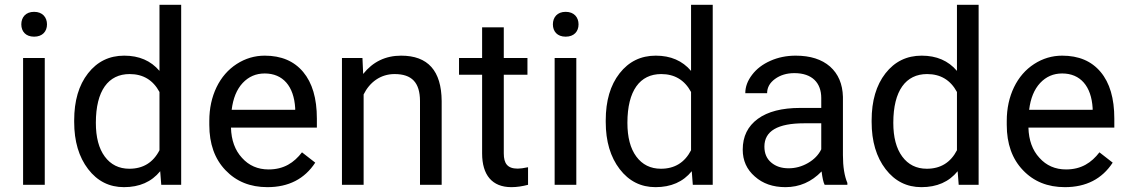

<svg xmlns="http://www.w3.org/2000/svg" viewBox="-20 -770 4699 800"><path d="M68.8 -668.5C68.8 -639.2 86.9 -617.2 122.1 -617.2C157.2 -617.2 175.8 -639.2 175.8 -668.5C175.8 -697.8 157.2 -720.7 122.1 -720.7C86.9 -720.7 68.8 -697.8 68.8 -668.5ZM166.5 -528.3H76.2V0H166.5Z M289.1 -261.7C289.1 -181.2 308.6 -115.7 347.2 -65.4C385.7 -15.1 435.5 9.8 496.6 9.8C561 9.8 611.3 -12.2 647.5 -56.6L651.9 0H734.9V-750H644.5V-474.6C608.4 -517.1 559.6 -538.1 497.6 -538.1C435.5 -538.1 385.3 -513.7 346.7 -464.4C308.1 -415 289.1 -349.6 289.1 -268.6ZM379.4 -258.3C379.4 -392.6 431.6 -461.4 520 -461.4C576.2 -461.4 617.7 -436.5 644.5 -386.7V-144C618.2 -92.8 576.2 -66.9 519 -66.9C475.6 -66.9 441.4 -84 416.5 -117.7C391.6 -151.4 379.4 -198.2 379.4 -258.3Z M1094.2 9.8C1182.6 9.8 1249 -24.4 1293.5 -92.3L1238.3 -135.3C1205.1 -92.3 1163.1 -64 1099.1 -64C1054.2 -64 1017.1 -80.1 988.3 -112.3C959 -144 943.8 -186 942.4 -238.3H1300.3V-275.9C1300.3 -360.4 1281.2 -424.8 1243.2 -470.2C1205.1 -515.6 1151.9 -538.1 1083 -538.1C1041 -538.1 1002 -526.4 966.3 -503.4C930.2 -480 902.3 -447.8 882.3 -406.7C862.3 -365.2 852.1 -318.4 852.1 -266.1V-249.5C852.1 -170.9 874.5 -107.9 919.4 -61C964.4 -13.7 1022.5 9.8 1094.2 9.8ZM1083 -463.9C1158.7 -463.9 1204.6 -411.1 1210 -319.3V-312.5H945.3C951.2 -360.4 966.3 -397.5 991.2 -424.3C1016.1 -450.7 1046.4 -463.9 1083 -463.9Z M1404.8 -528.3V0H1495.1V-376.5C1520 -427.2 1565.4 -461.4 1624 -461.4C1696.3 -461.4 1729.5 -425.8 1730 -349.6V0H1820.3V-349.1C1819.3 -475.1 1763.2 -538.1 1651.4 -538.1C1586.4 -538.1 1533.7 -512.7 1493.2 -461.9L1490.2 -528.3Z M1988.8 -656.2V-528.3H1892.6V-458.5H1988.8V-130.9C1988.8 -41 2030.3 9.8 2110.8 9.8C2133.3 9.8 2156.2 6.3 2180.2 0V-73.2C2162.1 -69.3 2147.5 -67.4 2137.2 -67.4C2094.7 -67.4 2079.1 -88.4 2079.1 -130.9V-458.5H2177.7V-528.3H2079.1V-656.2Z M2283.7 -668.5C2283.7 -639.2 2301.8 -617.2 2336.9 -617.2C2372.1 -617.2 2390.6 -639.2 2390.6 -668.5C2390.6 -697.8 2372.1 -720.7 2336.9 -720.7C2301.8 -720.7 2283.7 -697.8 2283.7 -668.5ZM2381.3 -528.3H2291V0H2381.3Z M2503.9 -261.7C2503.9 -181.2 2523.4 -115.7 2562 -65.4C2600.6 -15.1 2650.4 9.8 2711.4 9.8C2775.9 9.8 2826.2 -12.2 2862.3 -56.6L2866.7 0H2949.7V-750H2859.4V-474.6C2823.2 -517.1 2774.4 -538.1 2712.4 -538.1C2650.4 -538.1 2600.1 -513.7 2561.5 -464.4C2522.9 -415 2503.9 -349.6 2503.9 -268.6ZM2594.2 -258.3C2594.2 -392.6 2646.5 -461.4 2734.9 -461.4C2791 -461.4 2832.5 -436.5 2859.4 -386.7V-144C2833 -92.8 2791 -66.9 2733.9 -66.9C2690.4 -66.9 2656.2 -84 2631.3 -117.7C2606.4 -151.4 2594.2 -198.2 2594.2 -258.3Z M3510.7 0V-7.8C3498.5 -36.6 3492.2 -75.2 3492.2 -123.5V-366.7C3490.7 -419.9 3473.1 -461.9 3438.5 -492.7C3403.8 -522.9 3356.4 -538.1 3295.4 -538.1C3256.8 -538.1 3221.7 -530.8 3189.9 -516.6C3157.7 -502.4 3132.3 -482.9 3113.8 -458.5C3094.7 -433.6 3085.4 -408.2 3085.4 -381.8H3176.3C3176.3 -404.8 3187 -424.8 3209 -440.9C3231 -457 3257.8 -465.3 3290 -465.3C3363.8 -465.3 3401.9 -424.8 3401.9 -361.8V-320.3H3314C3238.3 -320.3 3179.2 -305.2 3137.7 -274.9C3095.7 -244.1 3074.7 -201.7 3074.7 -146.5C3074.7 -101.1 3091.3 -64 3125 -34.7C3158.2 -4.9 3200.7 9.8 3252.9 9.8C3311 9.8 3361.3 -12.2 3403.3 -55.7C3406.7 -28.8 3410.6 -10.3 3416 0ZM3266.1 -68.8C3236.3 -68.8 3212.4 -76.7 3193.4 -92.8C3174.3 -108.9 3165 -130.9 3165 -159.2C3165 -224.1 3220.2 -256.3 3331.1 -256.3H3401.9V-147.9C3390.6 -124.5 3372.1 -105.5 3346.7 -90.8C3321.3 -76.2 3294.4 -68.8 3266.1 -68.8Z M3611.8 -261.7C3611.8 -181.2 3631.3 -115.7 3669.9 -65.4C3708.5 -15.1 3758.3 9.8 3819.3 9.8C3883.8 9.8 3934.1 -12.2 3970.2 -56.6L3974.6 0H4057.6V-750H3967.3V-474.6C3931.2 -517.1 3882.3 -538.1 3820.3 -538.1C3758.3 -538.1 3708 -513.7 3669.4 -464.4C3630.9 -415 3611.8 -349.6 3611.8 -268.6ZM3702.1 -258.3C3702.1 -392.6 3754.4 -461.4 3842.8 -461.4C3898.9 -461.4 3940.4 -436.5 3967.3 -386.7V-144C3940.9 -92.8 3898.9 -66.9 3841.8 -66.9C3798.3 -66.9 3764.2 -84 3739.3 -117.7C3714.4 -151.4 3702.1 -198.2 3702.1 -258.3Z M4417 9.8C4505.4 9.8 4571.8 -24.4 4616.2 -92.3L4561 -135.3C4527.8 -92.3 4485.8 -64 4421.9 -64C4377 -64 4339.8 -80.1 4311 -112.3C4281.7 -144 4266.6 -186 4265.1 -238.3H4623V-275.9C4623 -360.4 4604 -424.8 4565.9 -470.2C4527.8 -515.6 4474.6 -538.1 4405.8 -538.1C4363.8 -538.1 4324.7 -526.4 4289.1 -503.4C4252.9 -480 4225.1 -447.8 4205.1 -406.7C4185.1 -365.2 4174.8 -318.4 4174.8 -266.1V-249.5C4174.8 -170.9 4197.3 -107.9 4242.2 -61C4287.1 -13.7 4345.2 9.8 4417 9.8ZM4405.8 -463.9C4481.4 -463.9 4527.3 -411.1 4532.7 -319.3V-312.5H4268.1C4273.9 -360.4 4289.1 -397.5 4314 -424.3C4338.9 -450.7 4369.1 -463.9 4405.8 -463.9Z"/></svg>

Font: Roboto
Style: Regular
Weight: 400
Designer: Google
Version: Version 2.137; 2017